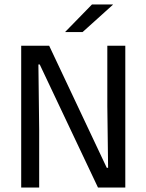

<svg xmlns="http://www.w3.org/2000/svg" viewBox="-20 -845 660 865"><path d="M201.5 -639 461 -89H467L463.5 -368V-639H544.5V0H421.5L159 -554.5H153L156.5 -262.5V0H75.5V-639ZM394.5 -825H488.5V-823.5L352 -700.5H274V-701.5Z"/></svg>

Font: Anek Latin
Style: Regular
Weight: 400
Designer: Yesha Goshar
Foundry: Ek Type
Version: Version 1.003